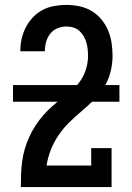

<svg xmlns="http://www.w3.org/2000/svg" viewBox="-20 -763 540 783"><path d="M65 0V-1Q65 -27 66 -53.5Q67 -80 70.5 -106Q74 -132 81.5 -157Q89 -182 100 -206Q111 -230 125.5 -252Q140 -274 157 -293.5Q174 -313 194 -330.5Q214 -348 234.5 -364Q255 -380 275 -397Q295 -414 309.5 -436Q324 -458 331.5 -483.5Q339 -509 339 -535Q339 -549 337.5 -563Q336 -577 332 -590.5Q328 -604 320.5 -616.5Q313 -629 302.5 -638Q292 -647 278.5 -651Q265 -655 251 -655Q232 -655 214 -647.5Q196 -640 184.5 -625Q173 -610 168 -592Q163 -574 163 -555V-554H63V-556Q63 -581 68.5 -605.5Q74 -630 85.5 -652Q97 -674 114.5 -692.5Q132 -711 154 -722.5Q176 -734 201 -738.5Q226 -743 251 -743Q277 -743 303.5 -737.5Q330 -732 353 -718.5Q376 -705 393 -684.5Q410 -664 420.5 -639.5Q431 -615 435 -588.5Q439 -562 439 -535Q439 -502 430.5 -469Q422 -436 404 -407Q386 -378 362 -354.5Q338 -331 312 -309Q286 -287 262 -263.5Q238 -240 219 -212Q200 -184 187.5 -152.5Q175 -121 170 -88H352V-159H435V0ZM467 -348H33V-416H467Z"/></svg>

Font: Iosevka Curly Slab Semibold
Style: Regular
Weight: 600
Monospace: yes
Designer: Belleve Invis
Foundry: Belleve Invis
Version: Version 22.1.2; ttfautohint (v1.8.4)